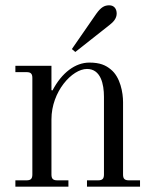

<svg xmlns="http://www.w3.org/2000/svg" viewBox="-20 -704 580 724"><path d="M251 -519 264 -508 392 -609C408 -621 420 -635 420 -653C420 -671 410 -684 392 -684C374 -684 361 -677 343 -652ZM38 0H238V-24H196C180 -24 174 -30 174 -46V-254C174 -359 252 -444 308 -444C360 -444 372 -387 372 -339V-46C372 -30 366 -24 350 -24H308V0H508V-24H466C450 -24 444 -30 444 -46V-319C444 -354 434 -413 398 -442C379 -458 357 -468 317 -468C264 -468 213 -430 178 -363L174 -364V-456H38V-432H80C96 -432 102 -426 102 -410V-46C102 -30 96 -24 80 -24H38Z"/></svg>

Font: Old Standard
Style: Regular
Weight: 400
Designer: Alexey Kryukov <alexios@thessalonica.org.ru>
Version: Version 2.0